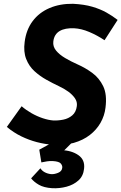

<svg xmlns="http://www.w3.org/2000/svg" viewBox="-20 -757 640 1012"><path d="M531 -545Q492 -571 450.5 -588.5Q409 -606 371 -608Q347 -609 328 -605.5Q309 -602 294.5 -593.5Q280 -585 271.5 -571Q263 -557 261 -538Q258 -512 275.5 -490.5Q293 -469 323.5 -451Q354 -433 388 -418Q429 -400 466 -373Q503 -346 524 -302.5Q545 -259 536 -189Q531 -147 510 -110Q489 -73 453.5 -45.5Q418 -18 369 -4Q320 10 258 6Q216 3 174 -8Q132 -19 92 -38.5Q52 -58 16 -88L94 -197Q117 -177 146 -160.5Q175 -144 205 -134Q235 -124 261 -122Q287 -121 314 -126.5Q341 -132 361 -149Q381 -166 385 -198Q388 -220 375 -239Q362 -258 340 -274Q318 -290 290 -303Q258 -318 224 -337Q190 -356 161.5 -382Q133 -408 118 -446Q103 -484 110 -536Q118 -600 152 -645.5Q186 -691 241 -714.5Q296 -738 365 -737Q424 -734 466.5 -721.5Q509 -709 541 -691Q573 -673 600 -652ZM193 130Q201 143 216 151Q231 159 250 161Q266 162 286 154Q306 146 308 128Q310 117 301 105.5Q292 94 259 92Q243 91 227.5 93.5Q212 96 198 99L187 32L251 -3H357L281 73L260 37Q271 35 281.5 35Q292 35 302 34Q358 36 393.5 61Q429 86 423 133Q419 171 393.5 194Q368 217 331 227Q294 237 255 235Q211 232 185 217Q159 202 144 183Z"/></svg>

Font: Josefin Sans Thin
Style: Bold Italic
Weight: 700
Italic angle: -7°
Version: Version 2.000